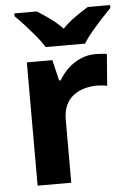

<svg xmlns="http://www.w3.org/2000/svg" viewBox="-54 -873 574 847"><g transform="rotate(-5 233.0 -449.0)"><path d="M383 -622Q394 -622 409 -621Q424 -620 433 -618L422 -478Q415 -480 401.5 -481.5Q388 -483 378 -483Q349 -483 322 -475.5Q295 -468 273.5 -452Q252 -436 239.5 -409.5Q227 -383 227 -344V-66H78V-612H191L213 -520H220Q236 -548 260 -571Q284 -594 315.5 -608Q347 -622 383 -622ZM167 -672Q153 -695 130.5 -722Q108 -749 84.5 -775Q61 -801 42 -819V-832H141Q167 -816 197 -794.5Q227 -773 253 -746Q279 -773 310 -794.5Q341 -816 367 -832H466V-819Q448 -801 424 -775Q400 -749 377.5 -722Q355 -695 341 -672Z"/></g></svg>

Font: Noto Sans Malayalam UI
Style: Regular
Weight: 400
Designer: Jelle Bosma - Monotype Design Team
Foundry: Monotype Imaging Inc.
Version: Version 2.104